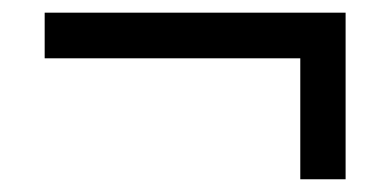

<svg xmlns="http://www.w3.org/2000/svg" viewBox="-20 -408 612 300"><path d="M49.8 -388.2V-316.9H449.2V-127.9H520V-388.2Z"/></svg>

Font: Noto Reveo Sans
Style: Regular
Weight: 400
Designer: Monotype Design team
Foundry: Monotype Imaging Inc.
Version: Version 1.04